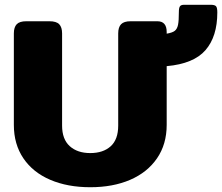

<svg xmlns="http://www.w3.org/2000/svg" viewBox="-20 -769 930 804"><path d="M38 -246V-629Q38 -655 50 -667.5Q62 -680 90 -680H187Q216 -680 228 -667.5Q240 -655 240 -629V-243Q240 -186 272 -157Q304 -128 358 -128Q412 -128 443.5 -156.5Q475 -185 475 -243V-629Q475 -655 487 -667.5Q499 -680 527 -680H639Q678 -680 678 -635V-628Q702 -632 712 -640Q722 -648 725.5 -665Q729 -682 729 -719Q729 -736 733.5 -742.5Q738 -749 751 -749H862Q879 -749 884.5 -743Q890 -737 890 -717Q890 -616 840.5 -559Q791 -502 678 -492V-246Q678 -165 637.5 -106Q597 -47 525 -16Q453 15 358 15Q263 15 190.5 -16Q118 -47 78 -106Q38 -165 38 -246Z"/></svg>

Font: Mitr SemiBold
Style: Regular
Weight: 600
Designer: Thanarat Vachiruckul
Foundry: Cadson Demak
Version: Version 1.002